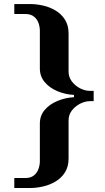

<svg xmlns="http://www.w3.org/2000/svg" viewBox="-20 -770 519 950"><path d="M129.4 160.2H50.8V110.8H106Q132.3 110.8 147.9 97.9Q163.6 85 170.4 65.9Q177.2 46.9 177.2 28.3V-158.7Q177.2 -198.2 201.4 -226.3Q225.6 -254.4 264.2 -270.5Q302.7 -286.6 346.2 -289.1V-300.3Q302.7 -302.7 264.2 -318.8Q225.6 -335 201.4 -363.5Q177.2 -392.1 177.2 -431.2V-618.2Q177.2 -636.7 170.7 -655.8Q164.1 -674.8 148.2 -687.7Q132.3 -700.7 106 -700.7H50.8V-750H129.4Q160.2 -750 193.4 -742.4Q226.6 -734.9 255.1 -717.8Q283.7 -700.7 301.5 -672.6Q319.3 -644.5 319.3 -604V-415Q319.3 -388.7 335.4 -367.2Q351.6 -345.7 376.2 -333Q400.9 -320.3 426.3 -320.3H443.4V-269.5H426.3Q400.9 -269.5 376.2 -256.8Q351.6 -244.1 335.4 -222.9Q319.3 -201.7 319.3 -174.8V14.2Q319.3 54.7 301.5 82.8Q283.7 110.8 255.1 127.9Q226.6 145 193.4 152.6Q160.2 160.2 129.4 160.2Z"/></svg>

Font: Gelasio SemiBold
Style: Regular
Weight: 600
Designer: Eben Sorkin
Foundry: Eben Sorkin
Version: Version 1.008